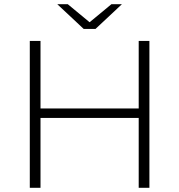

<svg xmlns="http://www.w3.org/2000/svg" viewBox="-20 -895 854 915"><path d="M561 -875C561 -875 435 -757 435 -757C435 -757 379 -757 379 -757C379 -757 253 -875 253 -875C253 -875 303 -875 303 -875C303 -875 407 -789 407 -789C407 -789 511 -875 511 -875C511 -875 561 -875 561 -875ZM641 -378C641 -378 641 -700 641 -700C641 -700 692 -700 692 -700C692 -700 692 0 692 0C692 0 641 0 641 0C641 0 641 -333 641 -333C641 -333 173 -333 173 -333C173 -333 173 0 173 0C173 0 122 0 122 0C122 0 122 -700 122 -700C122 -700 173 -700 173 -700C173 -700 173 -378 173 -378C173 -378 641 -378 641 -378Z"/></svg>

Font: TamingNoise
Style: Regular
Weight: 500
Designer: Julieta Ulanovsky
Foundry: Julieta Ulanovsky
Version: ""